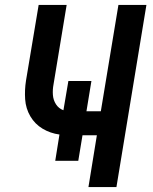

<svg xmlns="http://www.w3.org/2000/svg" viewBox="-20 -755 616 775"><path d="M337 0H450L571 -735H458L387 -306H329L349 -428H256L236 -310Q217 -317 206 -334Q195 -351 193.5 -372Q192 -393 196 -414L249 -735H136L85 -430Q79 -392 81.5 -354.5Q84 -317 102.5 -285.5Q121 -254 152 -235.5Q183 -217 220 -212L203 -106H296L313 -209H371Z"/></svg>

Font: Iosevka Sparkle Semibold
Style: Italic
Weight: 600
Italic angle: -9°
Designer: Belleve Invis
Foundry: Belleve Invis
Version: Version 4.5.0; ttfautohint (v1.8.3)